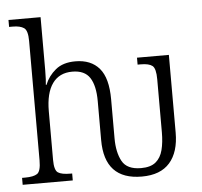

<svg xmlns="http://www.w3.org/2000/svg" viewBox="-54 -816 928 882"><g transform="rotate(-5 410.5 -375.0)"><path d="M565 10Q393 10 393 -173V-353Q393 -424 369 -461Q345 -498 288 -498Q228 -498 196.5 -454Q165 -410 165 -326V-102Q165 -54 182 -43Q199 -32 238 -32H247V0H16V-32H30Q69 -32 86 -43.5Q103 -55 103 -105V-656Q103 -704 85.5 -716Q68 -728 34 -728H17V-760H165V-514Q165 -495 164 -474Q163 -453 162 -448H165Q181 -488 215 -516Q249 -544 306 -544Q378 -544 416.5 -499Q455 -454 455 -356V-176Q455 -111 477.5 -70Q500 -29 565 -29Q609 -29 632.5 -48.5Q656 -68 665 -103Q674 -138 674 -185V-429Q674 -479 658 -491.5Q642 -504 605 -504H590V-536H737V-178Q737 -88 694 -39Q651 10 565 10Z"/></g></svg>

Font: Noto Serif SemiCondensed Light
Style: Regular
Weight: 300
Width: 4
Designer: Monotype Design Team
Foundry: Monotype Imaging Inc.
Version: Version 2.013